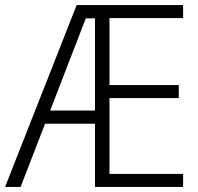

<svg xmlns="http://www.w3.org/2000/svg" viewBox="-21 -734 779 754"><path d="M698 0H352V-248H156L60 0H-1L280 -714H698V-663H409V-400H681V-349H409V-51H698ZM176 -300H352V-662H316Z"/></svg>

Font: Noto Sans Hebrew SemiCondensed Light
Style: Regular
Weight: 300
Width: 4
Designer: Monotype Design Team
Foundry: Monotype Imaging Inc.
Version: Version 2.003